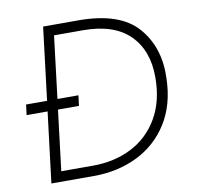

<svg xmlns="http://www.w3.org/2000/svg" viewBox="-79 -792 896 874"><g transform="rotate(-10 369.0 -355.0)"><path d="M339 -710Q530 -710 612 -616.5Q694 -523 688 -379Q685 -260 631.5 -174.5Q578 -89 487.5 -44.5Q397 0 286 0H89L129 -326H32L38 -374H135L176 -710ZM639 -395Q639 -519 566.5 -590.5Q494 -662 351 -662H218L183 -374H280L274 -326H177L143 -47H290Q389 -47 468 -87Q547 -127 593 -205.5Q639 -284 639 -395Z"/></g></svg>

Font: Josefin Sans Light
Style: Italic
Weight: 300
Italic angle: -7°
Designer: Santiago Orozco
Foundry: Typemade
Version: Version 2.000